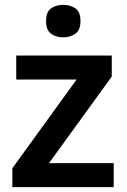

<svg xmlns="http://www.w3.org/2000/svg" viewBox="-20 -772 522 792"><path d="M449 0H31V-78L296 -444H47V-543H441V-456L182 -99H449ZM241 -752Q270 -752 291 -737.5Q312 -723 312 -685Q312 -648 291 -633Q270 -618 241 -618Q211 -618 190.5 -633Q170 -648 170 -685Q170 -723 190.5 -737.5Q211 -752 241 -752Z"/></svg>

Font: Noto Sans Adlam Unjoined SemiBold
Style: Regular
Weight: 600
Version: Version 3.001